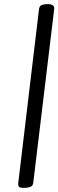

<svg xmlns="http://www.w3.org/2000/svg" viewBox="-20 -907 286 941"><path d="M96 14Q82 14 75.5 10Q69 6 69 -6L171 -861Q173 -878 185 -882.5Q197 -887 215 -887Q228 -887 237 -882Q246 -877 246 -866L143 -11Q141 5 127 9.5Q113 14 96 14Z"/></svg>

Font: Kite One
Style: Regular
Weight: 400
Designer: Eduardo Rodriguez Tunni
Foundry: Eduardo Rodriguez Tunni
Version: Version 1.002; ttfautohint (v1.8.4.7-5d5b);gftools[0.9.23]